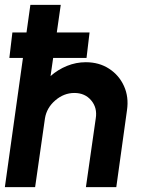

<svg xmlns="http://www.w3.org/2000/svg" viewBox="-30 -770 609 790"><path d="M492.5 -316.5 448.5 0H323.5L364 -283Q371 -326.5 345.2 -357Q319.5 -387.5 276 -387.5Q233 -387.5 197.5 -357Q162 -326.5 155 -283L114.5 0H-10L95 -750H220L178 -457Q208 -483.5 245.5 -498.8Q283 -514 323 -514Q378 -514 419 -487.2Q460 -460.5 480.2 -415.8Q500.5 -371 492.5 -316.5ZM8.5 -531.5 21 -636.5H338.5L326 -531.5Z"/></svg>

Font: Urbanist
Style: Bold Italic
Weight: 700
Italic angle: -8°
Designer: Corey Hu
Foundry: Corey Hu
Version: Version 1.330; ttfautohint (v1.8.4.7-5d5b)